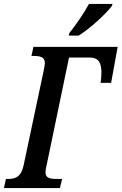

<svg xmlns="http://www.w3.org/2000/svg" viewBox="-38 -951 615 971"><path d="M310 -771H360C417 -806 500 -883 528 -921L531 -931H412C386 -883 344 -823 313 -784ZM-18 0H265L276 -46H249C216 -46 192 -50 192 -80C192 -89 194 -102 200 -126L311 -660H415C460 -660 473 -635 475 -590C475 -575 474 -554 471 -532H524L557 -714H131L121 -668H132C164 -668 189 -663 189 -632C189 -624 186 -612 183 -594L81 -113C68 -54 37 -46 3 -46H-8Z"/></svg>

Font: Noto Serif Condensed Semi
Style: Italic
Weight: 600
Width: 3
Italic angle: -12°
Designer: Monotype Design Team
Foundry: Monotype Imaging Inc.
Version: Version 1.901